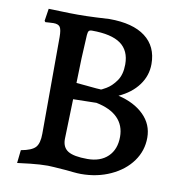

<svg xmlns="http://www.w3.org/2000/svg" viewBox="-75 -715 762 797"><g transform="rotate(10 305.5 -316.5)"><path d="M49 11 55 -44Q100 -52 115.5 -69Q131 -86 131 -127L132 -534Q132 -565 125 -576Q118 -587 97 -587Q87 -587 77 -586Q67 -585 63 -585L59 -590L67 -642Q81 -642 118 -640.5Q155 -639 190 -639Q226 -639 266.5 -641Q307 -643 323 -644Q422 -644 474.5 -604Q527 -564 527 -490Q527 -441 497.5 -401Q468 -361 415 -337Q483 -321 523 -281.5Q563 -242 563 -186Q563 -131 531 -86.5Q499 -42 442.5 -16Q386 10 318 10Q304 10 284 8Q264 6 255 5Q190 0 177 0Q144 0 103 4.5Q62 9 49 11ZM337 -350Q337 -347 360 -360.5Q383 -374 401.5 -400.5Q420 -427 420 -470Q420 -528 381 -556Q342 -584 260 -584Q250 -584 246.5 -579.5Q243 -575 242 -562Q236 -466 234 -359Q248 -358 287 -354Q326 -350 337 -350ZM227 -121Q227 -86 251.5 -71Q276 -56 333 -56Q388 -56 419.5 -86.5Q451 -117 451 -170Q451 -218 420.5 -249Q390 -280 330 -292L232 -290Z"/></g></svg>

Font: Alegreya SC Medium
Style: Regular
Weight: 500
Designer: Juan Pablo del Peral
Foundry: Huerta Tipografica
Version: Version 2.007; ttfautohint (v1.6)